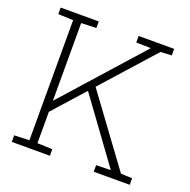

<svg xmlns="http://www.w3.org/2000/svg" viewBox="-126 -833 943 955"><g transform="rotate(20 345.0 -355.5)"><path d="M149.4 -194.3 130.4 -231.4 523.9 -672.4 523.4 -674.8 448.2 -676.3V-710.9H636.2V-676.3L577.6 -673.3ZM35.6 0V-34.7L115.2 -37.6V-673.3L35.6 -676.3V-710.9H237.3V-676.3L157.7 -673.3V-37.6L237.3 -34.7V0ZM469.2 0V-34.7L543.9 -36.1L544.9 -38.6L295.9 -380.4L327.1 -408.7L600.1 -37.1L659.7 -34.7V0Z"/></g></svg>

Font: Roboto Slab ExtraLight
Style: Regular
Weight: 250
Designer: Google
Version: Version 2.000; ttfautohint (v1.8.1.43-b0c9)